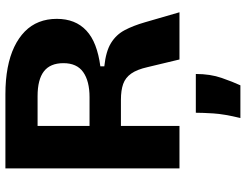

<svg xmlns="http://www.w3.org/2000/svg" viewBox="-122 -578 931 728"><g transform="rotate(-90 344.0 -214.5)"><path d="M69 0V-660H350Q405 -660 450 -651.5Q495 -643 529.5 -626.5Q564 -610 588 -586.5Q612 -563 624 -532.5Q636 -502 636 -465Q636 -430 625 -402Q614 -374 591.5 -353Q569 -332 535 -319Q501 -306 456 -300V-285Q513 -279 544.5 -259.5Q576 -240 593 -208Q610 -176 623 -131L661 0H482L453 -121Q444 -161 428.5 -183Q413 -205 389 -213.5Q365 -222 329 -222H230V0ZM230 -341H339Q400 -341 434 -365Q468 -389 468 -440Q468 -490 437 -514Q406 -538 343 -538H230ZM260 231Q275 169 277.5 128Q280 87 280 62H427Q427 117 412 160Q397 203 384 231Z"/></g></svg>

Font: Bricolage Grotesque 96pt ExtraBold ExtraBold
Style: Regular
Weight: 800
Version: Version 1.001;gftools[0.9.33.dev8+g029e19f]